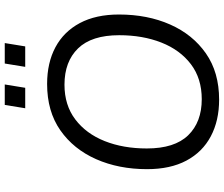

<svg xmlns="http://www.w3.org/2000/svg" viewBox="-87 -845 941 807"><g transform="rotate(-90 383.5 -441.5)"><path d="M368 9Q280 9 214 -26Q148 -61 112 -128.5Q76 -196 76 -294Q76 -413 118 -508Q160 -603 239.5 -658.5Q319 -714 434 -714Q523 -714 588.5 -679Q654 -644 690 -576.5Q726 -509 726 -412Q726 -292 684 -197Q642 -102 562.5 -46.5Q483 9 368 9ZM370 -64Q457 -64 517 -109.5Q577 -155 608 -233.5Q639 -312 639 -411Q639 -527 583.5 -584Q528 -641 431 -641Q345 -641 285 -595.5Q225 -550 194 -472Q163 -394 163 -295Q163 -178 218.5 -121Q274 -64 370 -64ZM506 -806 520 -892H606L592 -806ZM332 -806 346 -892H432L418 -806Z"/></g></svg>

Font: Nunito Sans
Style: Italic
Weight: 400
Italic angle: -9°
Designer: Vernon Adams
Foundry: Vernon Adams
Version: Version 3.006; ttfautohint (v1.8.3)